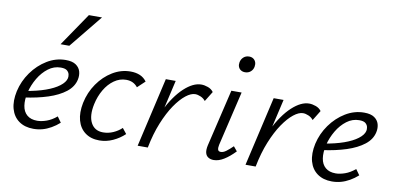

<svg xmlns="http://www.w3.org/2000/svg" viewBox="-69 -913 2315 1129"><g transform="rotate(10 1089.0 -348.5)"><path d="M175.1 8.6Q123 8.6 88 -16.5Q53.1 -41.6 40.5 -86.9Q28 -132.2 41 -192.5Q55 -254.5 92.4 -307Q129.9 -359.5 182.2 -391.3Q234.5 -423.1 293.2 -423.1Q332.9 -423.1 354.1 -408.3Q375.3 -393.6 381.9 -370.7Q388.4 -347.8 382.9 -322.4Q373.8 -278.5 333.3 -246.7Q292.8 -215 229.7 -194.5Q166.6 -174 88.5 -163.4L90.6 -202.7Q157.3 -213.6 207.5 -231.3Q257.6 -249 287.8 -272Q318.1 -294.9 323.8 -319.3Q326.1 -329 323.7 -341.8Q321.3 -354.6 310 -364.4Q298.7 -374.2 272.2 -374.2Q231.6 -374.2 197.7 -348.6Q163.7 -322.9 139.8 -282.4Q115.9 -241.9 104.7 -196.8Q94.3 -150.6 99.7 -115.8Q105.1 -81 127.7 -61.5Q150.4 -42 188.7 -42Q213.8 -42 244.2 -52.7Q274.6 -63.4 304 -88.3L328 -54.8Q305.4 -34.5 279.9 -20Q254.5 -5.5 228.5 1.6Q202.5 8.6 175.1 8.6ZM246.4 -509.1 380.8 -706.5H459.2L298.6 -509.1Z M568.1 8.5Q517.7 8.5 483.7 -16.8Q449.6 -42.1 437.2 -87.4Q424.7 -132.7 436.7 -192.4Q450.2 -256.9 486.3 -309Q522.5 -361 573 -391.8Q623.6 -422.6 680.7 -422.6Q712 -422.6 736.5 -412.3Q761 -401.9 777 -379.7L732.5 -337.8Q719.9 -353.9 702.8 -362Q685.7 -370.1 663.4 -370.1Q624.9 -370.1 591.8 -346.7Q558.7 -323.4 535.6 -283.9Q512.5 -244.5 502.3 -196.7Q487.1 -125.7 509.2 -83.8Q531.3 -41.9 582.1 -41.9Q613.3 -41.9 642.2 -54.7Q671.1 -67.5 692.6 -87.9L718.1 -55.8Q688 -27.3 649 -9.4Q609.9 8.5 568.1 8.5Z M824.2 0Q853.9 -132.7 900.7 -226.5Q947.5 -320.2 1001.1 -369.8Q1054.7 -419.4 1103.3 -419.4Q1122.2 -419.4 1143 -411.9Q1163.9 -404.5 1176.4 -387.5L1139.5 -327.5Q1127.8 -342.5 1110.1 -350Q1092.5 -357.5 1077.6 -357.5Q1052.5 -357.5 1021.5 -333.1Q990.5 -308.7 959 -262.6Q927.5 -216.5 900.5 -150.1Q873.5 -83.8 857.1 0ZM796.5 0 891.7 -414.2H950.7L855.5 0Z M1250.9 5.2Q1231.9 5.2 1218.4 -3.3Q1204.9 -11.7 1200.6 -29.2Q1196.4 -46.7 1202.5 -74.1L1283 -414.2H1344.2L1267.5 -89Q1263.5 -70.5 1266.5 -59.8Q1269.5 -49 1283.9 -49Q1298.7 -49 1315.5 -61.4Q1332.3 -73.8 1354.5 -95.3L1376.7 -68.5Q1343.2 -33.7 1311.7 -14.3Q1280.2 5.2 1250.9 5.2ZM1343 -535.1Q1328.2 -535.1 1317.7 -542Q1307.2 -548.8 1302.8 -560.7Q1298.4 -572.5 1301.1 -586.8Q1304.4 -605.7 1318 -618Q1331.7 -630.4 1351.7 -630.4Q1366.5 -630.4 1376.8 -623.2Q1387 -616.1 1391.4 -604.2Q1395.8 -592.3 1393.1 -577Q1389.8 -558.5 1376.1 -546.8Q1362.5 -535.1 1343 -535.1Z M1468.2 0Q1497.9 -132.7 1544.7 -226.5Q1591.5 -320.2 1645.1 -369.8Q1698.7 -419.4 1747.3 -419.4Q1766.2 -419.4 1787 -411.9Q1807.9 -404.5 1820.4 -387.5L1783.5 -327.5Q1771.8 -342.5 1754.1 -350Q1736.5 -357.5 1721.6 -357.5Q1696.5 -357.5 1665.5 -333.1Q1634.5 -308.7 1603 -262.6Q1571.5 -216.5 1544.5 -150.1Q1517.5 -83.8 1501.1 0ZM1440.5 0 1535.7 -414.2H1594.7L1499.5 0Z M1957.1 8.6Q1905 8.6 1870 -16.5Q1835.1 -41.6 1822.5 -86.9Q1810 -132.2 1823 -192.5Q1837 -254.5 1874.4 -307Q1911.9 -359.5 1964.2 -391.3Q2016.5 -423.1 2075.2 -423.1Q2114.9 -423.1 2136.1 -408.3Q2157.3 -393.6 2163.9 -370.7Q2170.4 -347.8 2164.9 -322.4Q2155.8 -278.5 2115.3 -246.7Q2074.8 -215 2011.7 -194.5Q1948.6 -174 1870.5 -163.4L1872.6 -202.7Q1939.3 -213.6 1989.5 -231.3Q2039.6 -249 2069.8 -272Q2100.1 -294.9 2105.8 -319.3Q2108.1 -329 2105.7 -341.8Q2103.3 -354.6 2092 -364.4Q2080.7 -374.2 2054.2 -374.2Q2013.6 -374.2 1979.7 -348.6Q1945.7 -322.9 1921.8 -282.4Q1897.9 -241.9 1886.7 -196.8Q1876.3 -150.6 1881.7 -115.8Q1887.1 -81 1909.7 -61.5Q1932.4 -42 1970.7 -42Q1995.8 -42 2026.2 -52.7Q2056.6 -63.4 2086 -88.3L2110 -54.8Q2087.4 -34.5 2061.9 -20Q2036.5 -5.5 2010.5 1.6Q1984.5 8.6 1957.1 8.6Z"/></g></svg>

Font: Ysabeau
Style: Bold Italic
Weight: 700
Italic angle: -12°
Designer: Christian Thalmann (Catharsis Fonts)
Version: Version 2.002